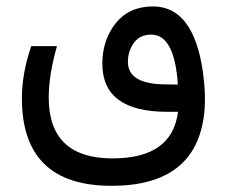

<svg xmlns="http://www.w3.org/2000/svg" viewBox="-20 -395 720 612"><path d="M630.9 -33.7Q605.5 197.3 335.4 197.3Q49.3 197.3 49.8 -82.5Q49.8 -161.1 79.6 -248H161.6Q135.3 -156.2 135.3 -83.5Q135.7 109.9 338.9 109.9Q528.8 109.9 547.4 -38.6H513.2Q306.2 -38.6 306.2 -191.9Q306.2 -267.1 348.6 -320.8Q391.6 -374.5 467.8 -374.5Q596.2 -374.5 626.5 -167.5Q637.2 -92.3 630.9 -33.7ZM546.9 -125.5Q536.6 -284.7 461.9 -284.7Q425.8 -284.7 406.7 -258.3Q387.7 -231.9 387.7 -197.8Q387.7 -127 506.8 -126Q526.9 -125.5 546.9 -125.5Z"/></svg>

Font: Dirooz
Style: Regular
Weight: 400
Foundry: DejaVu fonts team - Redesigned by Saber Rastikerdar
Version: Version 0.2.1